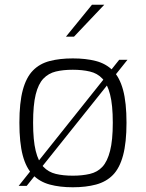

<svg xmlns="http://www.w3.org/2000/svg" viewBox="-20 -786 617 812"><path d="M59 0 484 -533H519L93 0ZM288 6Q233 6 190.5 -5.5Q148 -17 119 -46.5Q90 -76 76 -129.5Q62 -183 62 -267Q62 -352 76.5 -405.5Q91 -459 119.5 -488Q148 -517 190.5 -528Q233 -539 288 -539Q343 -539 385.5 -528Q428 -517 457 -488Q486 -459 500.5 -405.5Q515 -352 515 -267Q515 -183 500.5 -129Q486 -75 457.5 -46Q429 -17 386 -5.5Q343 6 288 6ZM288 -43Q328 -43 360 -50.5Q392 -58 413 -80.5Q434 -103 445.5 -148Q457 -193 457 -267Q457 -342 445.5 -386.5Q434 -431 413 -453.5Q392 -476 360 -483.5Q328 -491 288 -491Q247 -491 216 -483.5Q185 -476 163.5 -453.5Q142 -431 131 -386.5Q120 -342 120 -267Q120 -193 131 -148Q142 -103 163.5 -80.5Q185 -58 216 -50.5Q247 -43 288 -43ZM259 -631 369 -766H421L293 -631Z"/></svg>

Font: Exo Thin Light
Style: Regular
Weight: 300
Version: Version 2.000